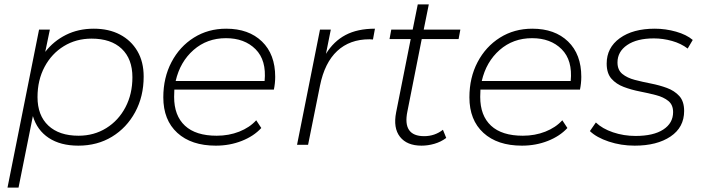

<svg xmlns="http://www.w3.org/2000/svg" viewBox="-20 -656 3178 870"><path d="M335 4Q254 4 201 -31Q148 -66 129 -130L64 194H14L157 -522H206L185 -421Q223 -470 279 -498Q335 -526 405 -526Q473 -526 523.5 -499.5Q574 -473 602.5 -424.5Q631 -376 631 -309Q631 -219 592.5 -148Q554 -77 487.5 -36.5Q421 4 335 4ZM336 -41Q406 -41 461.5 -75.5Q517 -110 548.5 -170Q580 -230 580 -306Q580 -389 531.5 -435Q483 -481 395 -481Q325 -481 269.5 -447Q214 -413 182 -353Q150 -293 150 -216Q150 -133 199 -87Q248 -41 336 -41Z M958 4Q847 4 783.5 -54Q720 -112 720 -215Q720 -304 757 -374.5Q794 -445 858.5 -485.5Q923 -526 1005 -526Q1107 -526 1167 -468Q1227 -410 1227 -308Q1227 -279 1221 -250H770Q769 -234 769 -217Q769 -132 818 -86.5Q867 -41 962 -41Q1017 -41 1064 -59.5Q1111 -78 1141 -111L1164 -76Q1130 -39 1075.5 -17.5Q1021 4 958 4ZM776 -289H1179Q1188 -383 1138 -433Q1088 -483 1004 -483Q918 -483 857 -429.5Q796 -376 776 -289Z M1326 0 1430 -522H1479L1457 -412Q1492 -469 1546 -497.5Q1600 -526 1679 -526L1670 -477Q1666 -477 1662.5 -477.5Q1659 -478 1654 -478Q1565 -478 1508 -425Q1451 -372 1430 -268L1376 0Z M1890 4Q1824 4 1792.5 -36Q1761 -76 1775 -147L1841 -479H1745L1753 -522H1850L1873 -636H1923L1900 -522H2066L2058 -479H1891L1826 -151Q1803 -39 1902 -39Q1950 -39 1987 -68L2002 -31Q1978 -13 1948.5 -4.5Q1919 4 1890 4Z M2345 4Q2234 4 2170.5 -54Q2107 -112 2107 -215Q2107 -304 2144 -374.5Q2181 -445 2245.5 -485.5Q2310 -526 2392 -526Q2494 -526 2554 -468Q2614 -410 2614 -308Q2614 -279 2608 -250H2157Q2156 -234 2156 -217Q2156 -132 2205 -86.5Q2254 -41 2349 -41Q2404 -41 2451 -59.5Q2498 -78 2528 -111L2551 -76Q2517 -39 2462.5 -17.5Q2408 4 2345 4ZM2163 -289H2566Q2575 -383 2525 -433Q2475 -483 2391 -483Q2305 -483 2244 -429.5Q2183 -376 2163 -289Z M2856 4Q2794 4 2738.5 -14.5Q2683 -33 2653 -62L2680 -101Q2709 -73 2757.5 -56.5Q2806 -40 2860 -40Q2941 -40 2985.5 -69Q3030 -98 3030 -148Q3030 -181 3008.5 -198.5Q2987 -216 2952.5 -225Q2918 -234 2879.5 -241.5Q2841 -249 2806.5 -262Q2772 -275 2750.5 -299.5Q2729 -324 2729 -368Q2729 -440 2788.5 -483Q2848 -526 2947 -526Q2996 -526 3043.5 -512.5Q3091 -499 3119 -475L3096 -436Q3066 -459 3025 -470.5Q2984 -482 2943 -482Q2866 -482 2822 -452Q2778 -422 2778 -373Q2778 -339 2800 -321Q2822 -303 2856.5 -294Q2891 -285 2929.5 -277.5Q2968 -270 3002 -257.5Q3036 -245 3058 -221Q3080 -197 3080 -153Q3080 -79 3018.5 -37.5Q2957 4 2856 4Z"/></svg>

Font: Montserrat Light
Style: Italic
Weight: 300
Italic angle: -11.3°
Designer: Julieta Ulanovsky
Foundry: Julieta Ulanovsky
Version: Version 9.000; ttfautohint (v1.8.4.7-5d5b)